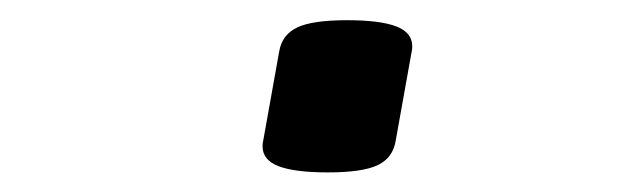

<svg xmlns="http://www.w3.org/2000/svg" viewBox="-20 -379 640 191"><path d="M390.1 -333Q390.1 -329.6 389.6 -328.1L373.5 -238.3Q370.6 -221.7 355.5 -214.6Q340.3 -207.5 306.2 -207.5Q273.4 -207.5 257.3 -213.6Q241.2 -219.7 241.2 -233.4Q241.2 -236.8 241.7 -238.3L257.8 -328.1Q260.7 -344.7 275.9 -351.8Q291 -358.9 325.2 -358.9Q357.9 -358.9 374 -352.8Q390.1 -346.7 390.1 -333Z"/></svg>

Font: Courier Prime Sans
Style: Italic
Weight: 400
Italic angle: -10°
Designer: Alan Dague-Greene
Foundry: Quote-Unquote Apps
Version: Version 3.020